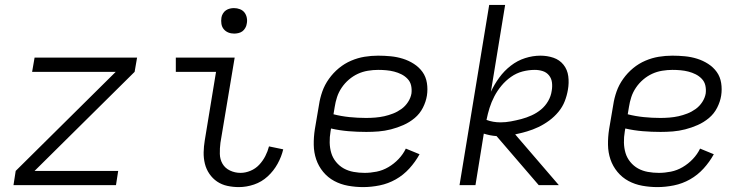

<svg xmlns="http://www.w3.org/2000/svg" viewBox="-20 -755 3040 783"><path d="M35 0 44 -58 452 -462H111L121 -520H539L529 -462L121 -58H462L453 0Z M954 8Q930 8 907 3Q884 -2 865.5 -14.5Q847 -27 834 -46Q821 -65 815.5 -87.5Q810 -110 810.5 -134Q811 -158 815 -182L861 -462H697V-520H937L879 -173Q876 -150 876.5 -127.5Q877 -105 887.5 -87Q898 -69 918 -59.5Q938 -50 961 -50Q981 -50 1001.5 -58.5Q1022 -67 1037 -83Q1052 -99 1062 -118.5Q1072 -138 1077 -158L1135 -146Q1128 -116 1112 -87Q1096 -58 1071.5 -35.5Q1047 -13 1016 -2.5Q985 8 954 8ZM935 -618Q922 -618 911 -622.5Q900 -627 892.5 -636Q885 -645 883 -657.5Q881 -670 883 -683Q884 -691 889 -699.5Q894 -708 901.5 -713Q909 -718 917.5 -720Q926 -722 934 -722Q947 -722 958.5 -717.5Q970 -713 977 -704Q984 -695 986.5 -682.5Q989 -670 986 -657Q985 -649 980 -640.5Q975 -632 968 -627Q961 -622 952 -620Q943 -618 935 -618Z M1461 8Q1430 8 1399.5 2.5Q1369 -3 1343 -17Q1317 -31 1298 -54Q1279 -77 1269.5 -105Q1260 -133 1259.5 -164.5Q1259 -196 1264 -228L1281 -328Q1285 -355 1294.5 -382Q1304 -409 1321.5 -433.5Q1339 -458 1362 -477Q1385 -496 1412 -507.5Q1439 -519 1466.5 -523.5Q1494 -528 1522 -528Q1548 -528 1573.5 -525.5Q1599 -523 1623 -515.5Q1647 -508 1668 -494.5Q1689 -481 1703 -461.5Q1717 -442 1721 -416.5Q1725 -391 1721 -365Q1717 -340 1704.5 -315.5Q1692 -291 1671 -273.5Q1650 -256 1625 -245Q1600 -234 1574.5 -227.5Q1549 -221 1524 -219Q1499 -217 1474 -217Q1437 -217 1401 -220Q1365 -223 1330 -231L1328 -219Q1324 -196 1324.5 -173.5Q1325 -151 1331 -131Q1337 -111 1350.5 -94.5Q1364 -78 1382 -68Q1400 -58 1422 -54Q1444 -50 1467 -50Q1491 -50 1516 -55Q1541 -60 1564 -73.5Q1587 -87 1605.5 -106.5Q1624 -126 1635 -149L1691 -126Q1674 -95 1649.5 -68Q1625 -41 1594 -23.5Q1563 -6 1528.5 1Q1494 8 1461 8ZM1473 -274Q1491 -274 1510 -275.5Q1529 -277 1547 -281Q1565 -285 1583 -292Q1601 -299 1617 -310.5Q1633 -322 1644 -339Q1655 -356 1658 -374Q1660 -391 1656.5 -406.5Q1653 -422 1642 -433.5Q1631 -445 1617 -452Q1603 -459 1587.5 -463Q1572 -467 1555.5 -468.5Q1539 -470 1522 -470Q1502 -470 1480.5 -466.5Q1459 -463 1439.5 -454Q1420 -445 1403 -430.5Q1386 -416 1373.5 -397.5Q1361 -379 1354.5 -359Q1348 -339 1345 -319L1340 -289Q1371 -281 1405 -277.5Q1439 -274 1473 -274Z M2177 0 2005 -200Q1991 -201 1978.5 -203.5Q1966 -206 1953 -210L1919 0H1854L1975 -735H2040L1982 -381Q1996 -411 2016 -438.5Q2036 -466 2063 -487Q2090 -508 2121.5 -518Q2153 -528 2184 -528Q2212 -528 2237 -519.5Q2262 -511 2278 -491Q2294 -471 2297.5 -444Q2301 -417 2296 -389Q2292 -365 2283 -342Q2274 -319 2257.5 -299Q2241 -279 2220 -263.5Q2199 -248 2176 -237Q2153 -226 2129 -219Q2105 -212 2081 -207L2259 0ZM2021 -256Q2042 -256 2063.5 -260Q2085 -264 2106 -269.5Q2127 -275 2148 -284.5Q2169 -294 2186.5 -308.5Q2204 -323 2215.5 -343Q2227 -363 2230 -385Q2233 -402 2231 -418.5Q2229 -435 2219 -447.5Q2209 -460 2193.5 -465Q2178 -470 2161 -470Q2136 -470 2111 -463.5Q2086 -457 2064 -441.5Q2042 -426 2025 -405.5Q2008 -385 1996 -362Q1984 -339 1976.5 -315Q1969 -291 1964 -266Q1977 -261 1991.5 -258.5Q2006 -256 2021 -256Z M2661 8Q2630 8 2599.5 2.5Q2569 -3 2543 -17Q2517 -31 2498 -54Q2479 -77 2469.5 -105Q2460 -133 2459.5 -164.5Q2459 -196 2464 -228L2481 -328Q2485 -355 2494.5 -382Q2504 -409 2521.5 -433.5Q2539 -458 2562 -477Q2585 -496 2612 -507.5Q2639 -519 2666.5 -523.5Q2694 -528 2722 -528Q2748 -528 2773.5 -525.5Q2799 -523 2823 -515.5Q2847 -508 2868 -494.5Q2889 -481 2903 -461.5Q2917 -442 2921 -416.5Q2925 -391 2921 -365Q2917 -340 2904.5 -315.5Q2892 -291 2871 -273.5Q2850 -256 2825 -245Q2800 -234 2774.5 -227.5Q2749 -221 2724 -219Q2699 -217 2674 -217Q2637 -217 2601 -220Q2565 -223 2530 -231L2528 -219Q2524 -196 2524.5 -173.5Q2525 -151 2531 -131Q2537 -111 2550.5 -94.5Q2564 -78 2582 -68Q2600 -58 2622 -54Q2644 -50 2667 -50Q2691 -50 2716 -55Q2741 -60 2764 -73.5Q2787 -87 2805.5 -106.5Q2824 -126 2835 -149L2891 -126Q2874 -95 2849.5 -68Q2825 -41 2794 -23.5Q2763 -6 2728.5 1Q2694 8 2661 8ZM2673 -274Q2691 -274 2710 -275.5Q2729 -277 2747 -281Q2765 -285 2783 -292Q2801 -299 2817 -310.5Q2833 -322 2844 -339Q2855 -356 2858 -374Q2860 -391 2856.5 -406.5Q2853 -422 2842 -433.5Q2831 -445 2817 -452Q2803 -459 2787.5 -463Q2772 -467 2755.5 -468.5Q2739 -470 2722 -470Q2702 -470 2680.5 -466.5Q2659 -463 2639.5 -454Q2620 -445 2603 -430.5Q2586 -416 2573.5 -397.5Q2561 -379 2554.5 -359Q2548 -339 2545 -319L2540 -289Q2571 -281 2605 -277.5Q2639 -274 2673 -274Z"/></svg>

Font: Iosevka Light Extended
Style: Italic
Weight: 300
Width: 7
Italic angle: -9°
Monospace: yes
Designer: Belleve Invis
Foundry: Belleve Invis
Version: Version 32.5.0; ttfautohint (v1.8.4)